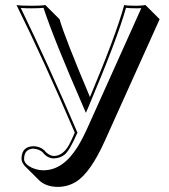

<svg xmlns="http://www.w3.org/2000/svg" viewBox="-20 -668 676 767"><path d="M398.4 -104.5Q341.8 21 284.7 57.6Q250.5 78.6 210.4 78.6Q162.6 78.1 135.3 51.3L79.1 -4.9Q66.9 -18.6 65.9 -33.2Q65.9 -75.2 100.6 -82.5Q106.9 -83.5 112.8 -84Q139.6 -83.5 157.2 -67.4Q158.7 -65.9 159.2 -64.9Q161.6 -62 163.1 -60.5Q179.2 -45.4 194.8 -44.9Q231.4 -44.9 256.3 -90.3Q264.6 -105.5 278.8 -138.2Q152.8 -432.1 45.9 -647.9Q64 -645 106 -645Q144 -645 161.1 -647.9L217.8 -591.3Q239.3 -517.1 339.4 -280.3Q445.3 -533.2 476.1 -647.9Q488.8 -645 525.9 -645Q549.3 -645.5 561 -647.9L617.7 -591.3ZM333 -165 544.4 -635.3Q537.6 -634.8 525.9 -634.8Q497.1 -634.8 483.4 -636.7Q448.2 -511.7 332.5 -238.8L323.2 -217.3L314 -238.3Q193.4 -515.1 153.8 -636.7Q136.7 -634.8 106 -634.8Q77.6 -634.8 63 -636.2Q173.8 -408.2 287.6 -142.1L289.6 -138.2L287.6 -134.3Q258.8 -67.9 238.8 -50.8Q219.7 -35.6 194.8 -35.2Q169.4 -35.6 151.4 -58.6Q138.2 -72.3 112.8 -74.2Q76.7 -72.3 76.2 -33.2Q76.2 -11.2 111.8 3.9Q132.3 12.2 153.8 12.2Q232.4 12.2 291 -83Q311 -115.7 333 -165Z"/></svg>

Font: Linux Biolinum Shadow O
Style: Bold
Weight: 700
Designer: Philipp H. Poll
Foundry: Philipp H. Poll
Version: Version 0.9.2